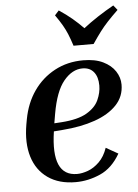

<svg xmlns="http://www.w3.org/2000/svg" viewBox="-54 -786 604 838"><g transform="rotate(-5 248.5 -367.0)"><path d="M440 -98Q405 -37 352 -13.5Q299 10 244 10Q171 10 122.5 -24Q74 -58 55.5 -118.5Q37 -179 51 -260L55 -282Q68 -352 104.5 -404.5Q141 -457 197 -487Q253 -517 322 -517Q374 -517 409 -500Q444 -483 462 -455.5Q480 -428 480 -397Q480 -345 445 -308Q410 -271 348.5 -249.5Q287 -228 206 -222L168 -219Q139 -25 253 -25Q275 -25 301 -34.5Q327 -44 350.5 -67Q374 -90 387 -128ZM180 -295 173 -254 205 -256Q277 -261 315.5 -283.5Q354 -306 368.5 -338Q383 -370 383 -401Q383 -439 365.5 -460.5Q348 -482 316 -482Q271 -482 234 -437.5Q197 -393 180 -295ZM491 -723Q463 -696 444.5 -676Q426 -656 410.5 -635.5Q395 -615 374 -584H286Q276 -615 267.5 -635.5Q259 -656 247.5 -676Q236 -696 217 -723L235 -743Q267 -722 293 -700Q319 -678 340 -656Q368 -678 403 -701Q438 -724 474 -744Z"/></g></svg>

Font: Inria Serif
Style: Bold Italic
Weight: 700
Italic angle: -10°
Designer: Black Foundry Team
Foundry: Black Foundry
Version: Version 1.000; ttfautohint (v1.8.3)